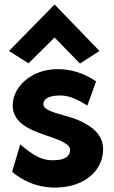

<svg xmlns="http://www.w3.org/2000/svg" viewBox="-20 -813 506 855"><path d="M20 -586 107 -531 223 -646 336 -530 423 -586 223 -793ZM34 -48C98 6 170 25 237 22C359 18 439 -55 439 -148C439 -211 394 -246 346 -270C293 -297 228 -304 191 -325C178 -333 173 -339 173 -350C173 -369 193 -384 229 -387C272 -391 307 -381 359 -349L369 -343L408 -451L401 -455C336 -498 269 -509 213 -504C112 -495 40 -424 37 -350V-333C44 -268 105 -239 160 -219C199 -204 243 -193 270 -175C284 -166 292 -158 292 -144C292 -118 270 -102 230 -100C182 -96 144 -108 81 -161L70 -170Z"/></svg>

Font: Bluebird
Style: SfBdNrw
Weight: 700
Designer: Jasper
Foundry: Cannot Into Space Fonts
Version: Version 0.98